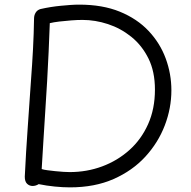

<svg xmlns="http://www.w3.org/2000/svg" viewBox="-20 -784 826 829"><path d="M87 -21Q92 -126 99.5 -230.5Q107 -335 114 -440Q119 -506 122.5 -572Q126 -638 127 -704Q127 -718 134 -729.5Q141 -741 155 -745Q177 -750 199 -753.5Q221 -757 242 -759Q263 -761 283 -762.5Q303 -764 322 -764Q423 -764 497.5 -733.5Q572 -703 621.5 -650.5Q671 -598 695.5 -531.5Q720 -465 720 -394Q720 -317 691.5 -242.5Q663 -168 607.5 -107.5Q552 -47 470.5 -11Q389 25 282 25Q252 25 216.5 21.5Q181 18 147 11Q141 15 134 17Q127 19 121 19Q107 19 97 9.5Q87 0 87 -21ZM160 -54Q169 -51 184.5 -49Q200 -47 218.5 -45Q237 -43 254 -42Q271 -41 281 -41Q355 -41 421 -65.5Q487 -90 538.5 -136Q590 -182 619.5 -248Q649 -314 649 -397Q649 -475 621 -531.5Q593 -588 547 -625Q501 -662 446 -680Q391 -698 336 -698Q315 -698 288 -696Q261 -694 236 -691Q211 -688 195 -684Q193 -623 190 -560.5Q187 -498 183.5 -433.5Q180 -369 175.5 -304.5Q171 -240 167.5 -177.5Q164 -115 160 -54Z"/></svg>

Font: Playpen Sans Light
Style: Regular
Weight: 300
Designer: Laura Meseguer, Veronika Burian, José Scaglione
Foundry: TypeTogether
Version: Version 1.001